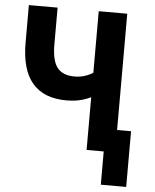

<svg xmlns="http://www.w3.org/2000/svg" viewBox="-58 -754 785 972"><g transform="rotate(5 334.0 -268.0)"><path d="M491 169V0H404V-268Q388 -260 368 -253.5Q348 -247 326 -244Q304 -241 280 -241Q165 -241 107 -309Q49 -377 49 -513V-705H195V-518Q195 -436 222.5 -400.5Q250 -365 311 -365Q336 -365 359.5 -372Q383 -379 404 -392V-705H549V-114H620V169Z"/></g></svg>

Font: Nunito Sans 10pt Condensed ExtraBold
Style: Regular
Weight: 800
Width: 3
Designer: Vernon Adams
Foundry: Vernon Adams
Version: Version 3.101;gftools[0.9.27]